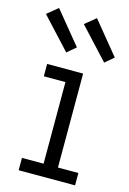

<svg xmlns="http://www.w3.org/2000/svg" viewBox="-136 -869 624 929"><g transform="rotate(15 176.5 -404.5)"><path d="M235.1 -61.9H337.4V0H54.8V-61.9H163.1V-470.6H54.8V-532.5H235.1ZM230.4 -809 176.4 -764.8 319.5 -610.1 363 -647.1ZM40.5 -809 -13.5 -764.8 129.6 -610.1 173.2 -647.1Z"/></g></svg>

Font: Hepta Slab ExtraLight
Style: Regular
Weight: 200
Designer: Michael LaGattuta
Foundry: Michael LaGattuta
Version: Version 1.100